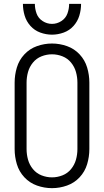

<svg xmlns="http://www.w3.org/2000/svg" viewBox="-20 -969 540 997"><path d="M250 -789Q219 -789 189 -800Q159 -811 138 -834.5Q117 -858 108 -888Q99 -918 99 -949H161Q161 -923 170 -898.5Q179 -874 201.5 -859.5Q224 -845 250 -845Q276 -845 298.5 -859.5Q321 -874 330 -898.5Q339 -923 339 -949H401Q401 -918 392 -888Q383 -858 362 -834.5Q341 -811 311 -800Q281 -789 250 -789ZM250 8Q210 8 172 -5.5Q134 -19 106.5 -48.5Q79 -78 67.5 -116.5Q56 -155 56 -195V-540Q56 -580 67.5 -618.5Q79 -657 106.5 -686.5Q134 -716 172 -729.5Q210 -743 250 -743Q290 -743 328 -729.5Q366 -716 393.5 -686.5Q421 -657 432.5 -618.5Q444 -580 444 -540V-195Q444 -155 432.5 -116.5Q421 -78 393.5 -48.5Q366 -19 328 -5.5Q290 8 250 8ZM250 -48Q278 -48 304.5 -58.5Q331 -69 349 -91Q367 -113 374.5 -140Q382 -167 382 -195V-540Q382 -568 374.5 -595Q367 -622 349 -644Q331 -666 304.5 -676.5Q278 -687 250 -687Q222 -687 195.5 -676.5Q169 -666 151 -644Q133 -622 125.5 -595Q118 -568 118 -540V-195Q118 -167 125.5 -140Q133 -113 151 -91Q169 -69 195.5 -58.5Q222 -48 250 -48Z"/></svg>

Font: Iosevka SS01 Light
Style: Regular
Weight: 300
Monospace: yes
Designer: Belleve Invis
Foundry: Belleve Invis
Version: 2.3.3; ttfautohint (v1.8.3)